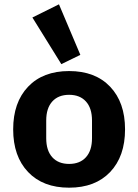

<svg xmlns="http://www.w3.org/2000/svg" viewBox="-20 -857 640 889"><path d="M41 -258Q41 -383 110 -455.5Q179 -528 300 -528Q421 -528 490 -455.5Q559 -383 559 -258Q559 -133 490 -60.5Q421 12 300 12Q179 12 110 -60.5Q41 -133 41 -258ZM406 -217V-299Q406 -356 378 -387Q350 -418 300 -418Q250 -418 222 -387Q194 -356 194 -299V-217Q194 -160 222 -129Q250 -98 300 -98Q350 -98 378 -129Q406 -160 406 -217ZM130 -776 253 -837 352 -603 264 -560Z"/></svg>

Font: iA Writer Duo S
Style: Bold
Weight: 700
Designer: Mike Abbink, Paul van der Laan, Pieter van Rosmalen, Oliver Reichenstein
Foundry: Bold Monday and Information Architects Inc.
Version: Version 2.000